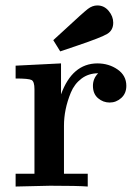

<svg xmlns="http://www.w3.org/2000/svg" viewBox="-20 -682 513 702"><path d="M37.1 0V-46.9H106V-356Q106 -383.8 95.5 -389.4Q85 -395 37.1 -395V-441.9L203.1 -450.2V-336.9Q244.1 -449.7 335.9 -450.2Q377.9 -450.2 409.9 -428Q441.9 -405.8 441.9 -368.2Q441.9 -340.3 423.3 -323.7Q404.8 -307.1 380.9 -307.1Q356.9 -307.1 338.4 -323Q319.8 -338.9 319.8 -368.2Q319.8 -395 338.9 -414.1Q303.7 -414.1 277.8 -394.5Q252 -375 239 -343.5Q226.1 -312 220 -282Q213.9 -252 213.9 -222.2V-46.9H300.8V0Q264.6 -2.9 163.1 -2.9Q142.1 -2.9 37.1 0ZM174.8 -535.2Q189.9 -549.3 214.8 -571.8Q284.7 -636.7 301.3 -649.4Q317.9 -662.1 335.9 -662.1Q360.8 -662.1 377.4 -642.1Q394 -622.1 394 -599.1Q394 -571.3 372.1 -558.1Q350.1 -544.9 265.1 -516.1Q225.1 -502.9 200.2 -494.1Z"/></svg>

Font: CMU Serif
Style: Bold
Weight: 700
Version: Version 0.7.0